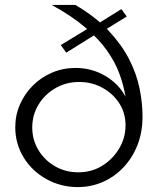

<svg xmlns="http://www.w3.org/2000/svg" viewBox="-20 -750 642 780"><path d="M559 -277Q559 -212 538 -159.5Q517 -107 480.5 -69Q444 -31 397 -10.5Q350 10 296 10Q227 10 168.5 -22.5Q110 -55 76 -110.5Q42 -166 42 -233Q42 -282 61 -325.5Q80 -369 113.5 -402.5Q147 -436 191.5 -455Q236 -474 287 -474Q353 -474 408 -441.5Q463 -409 490 -357Q482 -405 464.5 -452Q447 -499 414 -545.5Q381 -592 326.5 -638.5Q272 -685 190 -730H286Q368 -682 421 -625.5Q474 -569 504.5 -509.5Q535 -450 547 -390.5Q559 -331 559 -277ZM111 -232Q111 -182 136 -140.5Q161 -99 203.5 -74.5Q246 -50 298 -50Q352 -50 395 -76.5Q438 -103 464 -146.5Q490 -190 490 -241Q490 -291 464.5 -330.5Q439 -370 396 -393.5Q353 -417 301 -417Q249 -417 205.5 -392Q162 -367 136.5 -325Q111 -283 111 -232ZM495 -683 393 -620 371 -612 249 -536 227 -567 347 -640 367 -647 473 -713Z"/></svg>

Font: Raleway Thin
Style: Regular
Weight: 400
Version: Version 4.026